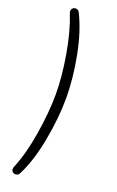

<svg xmlns="http://www.w3.org/2000/svg" viewBox="-194 -897 687 1127"><g transform="rotate(20 149.5 -333.0)"><path d="M68 185Q58 185 50.5 178.5Q43 172 43 161Q43 154 46 146Q86 51 108.5 -86.5Q131 -224 131 -337Q131 -446 108 -580Q85 -714 46 -812Q43 -820 43 -826Q43 -837 51 -844Q59 -851 69 -851Q85 -851 92 -837Q142 -738 169 -598.5Q196 -459 196 -337Q196 -213 169 -69Q142 75 92 171Q85 185 68 185Z"/></g></svg>

Font: SN Pro Light
Style: Regular
Weight: 300
Designer: Tobias Whetton
Foundry: Supernotes
Version: Version 1.002